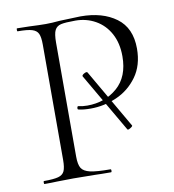

<svg xmlns="http://www.w3.org/2000/svg" viewBox="-74 -693 687 759"><g transform="rotate(-10 270.0 -314.0)"><path d="M266 -394Q266 -399 275.5 -404Q285 -409 288 -405L425 -168Q427 -165 416.5 -158.5Q406 -152 404 -156L267 -392ZM311 -12Q314 -12 314 -6Q314 0 311 0Q270 0 247 -1L160 -2L94 -1Q76 0 44 0Q42 0 42 -6Q42 -12 44 -12Q83 -12 101.5 -17Q120 -22 126.5 -36.5Q133 -51 133 -81V-544Q133 -574 126.5 -588Q120 -602 101.5 -607.5Q83 -613 44 -613Q42 -613 42 -619Q42 -625 44 -625L93 -624Q135 -622 159 -622Q183 -622 214 -625Q292 -628 299 -628Q387 -628 442 -587.5Q497 -547 497 -464Q497 -397 464 -351.5Q431 -306 380.5 -284Q330 -262 276 -262Q246 -262 227 -267Q224 -267 224 -272Q224 -275 225.5 -278Q227 -281 229 -280Q245 -276 265 -276Q336 -276 385.5 -319Q435 -362 435 -444Q435 -497 414 -535.5Q393 -574 356.5 -594.5Q320 -615 276 -615Q235 -615 218 -611Q201 -607 193.5 -592.5Q186 -578 186 -542V-85Q186 -53 195 -38.5Q204 -24 229.5 -18Q255 -12 311 -12Z"/></g></svg>

Font: Cormorant SC Light
Style: Regular
Weight: 300
Designer: Christian Thalmann (Catharsis Fonts)
Foundry: Catharsis Fonts
Version: Version 4.000